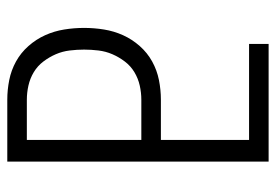

<svg xmlns="http://www.w3.org/2000/svg" viewBox="-138 -638 775 540"><g transform="rotate(90 250.0 -367.5)"><path d="M260 0Q232 0 204.5 -5.5Q177 -11 152.5 -24.5Q128 -38 109 -59.5Q90 -81 78.5 -106.5Q67 -132 62.5 -160Q58 -188 58 -216Q58 -244 62.5 -272Q67 -300 78.5 -325.5Q90 -351 109 -372.5Q128 -394 152.5 -407.5Q177 -421 204.5 -426.5Q232 -432 260 -432H373V-680H103V-735H434V0ZM260 -55H373V-377H260Q240 -377 220 -372.5Q200 -368 182.5 -357.5Q165 -347 152.5 -330.5Q140 -314 132 -295.5Q124 -277 121.5 -256.5Q119 -236 119 -216Q119 -196 121.5 -175.5Q124 -155 132 -136.5Q140 -118 152.5 -101.5Q165 -85 182.5 -74.5Q200 -64 220 -59.5Q240 -55 260 -55Z"/></g></svg>

Font: Iosevka Term Curly Light
Style: Regular
Weight: 300
Designer: Belleve Invis
Foundry: Belleve Invis
Version: Version 32.3.0